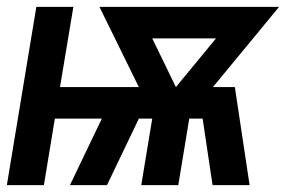

<svg xmlns="http://www.w3.org/2000/svg" viewBox="-22 -540 842 560"><path d="M-2 0 84 -520H192L153 -286H383L268 -520H792L599 -286H663L706 0H598L569 -194H530L498 0H390L422 -194H383L290 0H182L275 -194H138L106 0ZM491 -286 608 -428H422Z"/></svg>

Font: Iosevka Aile Semibold Oblique
Style: Regular
Weight: 600
Italic angle: -9°
Designer: Belleve Invis
Foundry: Belleve Invis
Version: Version 31.1.0; ttfautohint (v1.8.4)